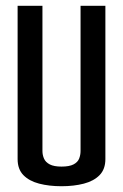

<svg xmlns="http://www.w3.org/2000/svg" viewBox="-20 -640 426 665"><path d="M193 5Q150 5 115.5 -4Q81 -13 61 -33.5Q41 -54 41 -89V-620H127V-117Q127 -103 132.5 -90.5Q138 -78 152.5 -70.5Q167 -63 193 -63Q220 -63 234.5 -70.5Q249 -78 254 -90.5Q259 -103 259 -117V-620H345V-89Q345 -54 325 -33.5Q305 -13 270.5 -4Q236 5 193 5Z"/></svg>

Font: Smooch Sans Thin SemiBold
Style: Regular
Weight: 600
Version: Version 1.010